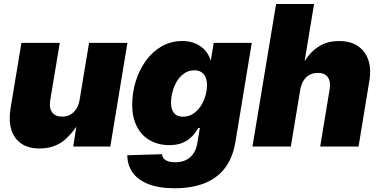

<svg xmlns="http://www.w3.org/2000/svg" viewBox="-20 -748 1939 980"><path d="M181.2 9.8Q124 9.8 87.6 -15.9Q51.3 -41.5 37.6 -87.2Q23.9 -132.8 33.7 -193.8L89.4 -529.3H285.2L236.3 -236.3Q230 -197.3 245.8 -175Q261.7 -152.8 297.4 -152.8Q320.8 -152.8 339.1 -162.8Q357.4 -172.9 369.9 -192.6Q382.3 -212.4 386.7 -240.7L434.6 -529.3H630.4L543 0H354L375.5 -141.1H392.1Q359.9 -76.2 309.1 -33.2Q258.3 9.8 181.2 9.8Z M872.6 212.9Q789.1 212.9 735.4 190.9Q681.6 168.9 655.8 130.9Q629.9 92.8 629.9 44.4L807.1 39.1Q808.1 52.2 815.9 61.3Q823.7 70.3 838.1 75.2Q852.5 80.1 874 80.1Q921.4 80.1 950.2 54.9Q979 29.8 986.8 -15.6L1000 -94.7H991.7Q975.1 -65.4 953.9 -45.9Q932.6 -26.4 905.8 -16.8Q878.9 -7.3 844.7 -7.3Q788.1 -7.3 745.1 -31.7Q702.1 -56.2 678.5 -102.3Q654.8 -148.4 654.8 -214.4Q654.8 -274.4 672.6 -332.3Q690.4 -390.1 723.6 -436.8Q756.8 -483.4 804.4 -511Q852.1 -538.6 911.1 -538.6Q939.9 -538.6 963.6 -531Q987.3 -523.4 1005.4 -510.3Q1023.4 -497.1 1035.6 -479.7Q1047.9 -462.4 1054.2 -442.4H1056.6L1070.8 -529.3H1265.1L1181.6 -23.4Q1168 58.6 1127 111.1Q1085.9 163.6 1021.5 188.2Q957 212.9 872.6 212.9ZM913.1 -152.3Q942.4 -152.3 965.3 -167Q988.3 -181.6 1004.2 -205.8Q1020 -230 1028.3 -258.3Q1036.6 -286.6 1036.6 -313.5Q1036.6 -350.1 1019.8 -369.6Q1002.9 -389.2 972.2 -389.2Q942.9 -389.2 920.7 -373.8Q898.4 -358.4 883.3 -333.7Q868.2 -309.1 860.6 -280Q853 -251 853 -224.1Q853 -189.5 868.2 -170.9Q883.3 -152.3 913.1 -152.3Z M1512.2 -288.1 1464.4 0H1268.6L1389.2 -727.5H1583L1526.9 -388.2H1507.3Q1528.8 -431.6 1556.4 -465.6Q1584 -499.5 1621.3 -519Q1658.7 -538.6 1710 -538.6Q1768.1 -538.6 1806.2 -513.2Q1844.2 -487.8 1859.9 -441.9Q1875.5 -396 1865.2 -335L1810.1 0H1614.3L1662.6 -292.5Q1668.9 -332 1653.3 -354Q1637.7 -376 1601.6 -376Q1578.6 -376 1560.1 -366Q1541.5 -356 1529.3 -336.4Q1517.1 -316.9 1512.2 -288.1Z"/></svg>

Font: Inter 24pt Black
Style: Italic
Weight: 900
Italic angle: -9.3988°
Designer: Rasmus Andersson
Foundry: rsms
Version: Version 4.001;git-66647c0bb